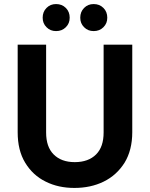

<svg xmlns="http://www.w3.org/2000/svg" viewBox="-20 -918 737 945"><path d="M67 -698C67 -698 67 -267 67 -267C67 -267 67 -267 67 -267C67 -208 79 -158 104 -117C129 -76 162 -45 205 -24C247 -3 294 7 346 7C346 7 346 7 346 7C399 7 447 -3 490 -24C533 -45 567 -76 593 -117C618 -158 631 -208 631 -267C631 -267 631 -698 631 -698C631 -698 490 -698 490 -698C490 -698 490 -266 490 -266C490 -266 490 -266 490 -266C490 -219 478 -183 453 -158C428 -133 393 -120 348 -120C348 -120 348 -120 348 -120C303 -120 269 -133 244 -158C219 -183 207 -219 207 -266C207 -266 207 -698 207 -698C207 -698 67 -698 67 -698ZM256 -765C256 -765 256 -765 256 -765C275 -765 291 -771 304 -784C317 -797 323 -812 323 -831C323 -831 323 -831 323 -831C323 -850 317 -866 304 -879C291 -892 275 -898 256 -898C256 -898 256 -898 256 -898C237 -898 222 -892 209 -879C196 -866 190 -850 190 -831C190 -831 190 -831 190 -831C190 -812 196 -797 209 -784C222 -771 237 -765 256 -765ZM441 -765C441 -765 441 -765 441 -765C460 -765 476 -771 489 -784C502 -797 508 -812 508 -831C508 -831 508 -831 508 -831C508 -850 502 -866 489 -879C476 -892 460 -898 441 -898C441 -898 441 -898 441 -898C422 -898 407 -892 394 -879C381 -866 375 -850 375 -831C375 -831 375 -831 375 -831C375 -812 381 -797 394 -784C407 -771 422 -765 441 -765Z"/></svg>

Font: Girnar Poppins
Style: SemiBold
Weight: 500
Designer: Ninad Kale (Devanagari), Jonny Pinhorn (Latin)
Foundry: Indian Type Foundry
Version: ""